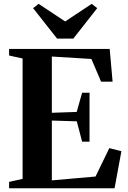

<svg xmlns="http://www.w3.org/2000/svg" viewBox="-20 -1004 680 1024"><path d="M100.5 -50V-692L28.5 -708V-743H565L580.5 -568.5H519L467.5 -689.5L256.5 -702.5V-402.5L389 -407L418 -509.5H457.5V-248.5H418L389.5 -357L256.5 -361V-42L489.5 -62.5L563 -214L627.5 -197.5L591 0H28.5V-34ZM284.5 -798 156.5 -960.5 186 -983.5 327.5 -889.5 469 -983.5 498.5 -960.5 371 -798Z"/></svg>

Font: Merriweather 96pt
Style: Bold
Weight: 700
Version: Version 2.100